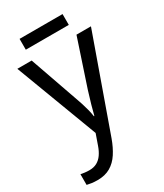

<svg xmlns="http://www.w3.org/2000/svg" viewBox="-224 -764 932 1091"><g transform="rotate(-30 242.0 -218.5)"><path d="M1 -536H95L202 -231Q212 -204 220 -179Q228 -154 234 -130.5Q240 -107 243 -85H246Q252 -110 263.5 -150.5Q275 -191 288 -232L389 -536H484L267 74Q249 124 224.5 161.5Q200 199 165 219.5Q130 240 81 240Q59 240 41.5 237.5Q24 235 12 232V162Q22 164 37 166Q52 168 68 168Q97 168 118 156.5Q139 145 154 123.5Q169 102 179 73L204 2ZM379 -677V-606H97V-677Z"/></g></svg>

Font: Noto Sans Display
Style: Regular
Weight: 400
Designer: Monotype Design Team
Foundry: Monotype Imaging Inc.
Version: Version 2.003